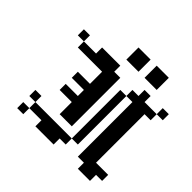

<svg xmlns="http://www.w3.org/2000/svg" viewBox="-176 -890 1066 1066"><g transform="rotate(45 357.0 -357.0)"><path d="M47.6 -571.4H95.2V-523.8H47.6ZM95.2 -523.8H142.9V-476.2H95.2ZM142.9 -523.8H190.5V-476.2H142.9ZM190.5 -523.8H238.1V-476.2H190.5ZM238.1 -523.8H285.7V-476.2H238.1ZM285.7 -523.8H333.3V-476.2H285.7ZM333.3 -523.8H381V-476.2H333.3ZM285.7 -571.4H333.3V-523.8H285.7ZM238.1 -571.4H285.7V-523.8H238.1ZM190.5 -571.4H238.1V-523.8H190.5ZM285.7 -476.2H333.3V-428.6H285.7ZM285.7 -428.6H333.3V-381H285.7ZM285.7 -381H333.3V-333.3H285.7ZM285.7 -333.3H333.3V-285.7H285.7ZM285.7 -285.7H333.3V-238.1H285.7ZM285.7 -238.1H333.3V-190.5H285.7ZM333.3 -238.1H381V-190.5H333.3ZM333.3 -285.7H381V-238.1H333.3ZM333.3 -333.3H381V-285.7H333.3ZM333.3 -381H381V-333.3H333.3ZM333.3 -428.6H381V-381H333.3ZM333.3 -476.2H381V-428.6H333.3ZM238.1 -381H285.7V-333.3H238.1ZM190.5 -381H238.1V-333.3H190.5ZM238.1 -285.7H285.7V-238.1H238.1ZM190.5 -285.7H238.1V-238.1H190.5ZM285.7 -190.5H333.3V-142.9H285.7ZM333.3 -190.5H381V-142.9H333.3ZM333.3 -47.6H381V0H333.3ZM333.3 -95.2H381V-47.6H333.3ZM285.7 -95.2H333.3V-47.6H285.7ZM238.1 -95.2H285.7V-47.6H238.1ZM238.1 -47.6H285.7V0H238.1ZM285.7 -47.6H333.3V0H285.7ZM190.5 -95.2H238.1V-47.6H190.5ZM142.9 -95.2H190.5V-47.6H142.9ZM95.2 -142.9H142.9V-95.2H95.2ZM95.2 -47.6H142.9V0H95.2ZM381 -95.2H428.6V-47.6H381ZM428.6 -142.9H476.2V-95.2H428.6ZM428.6 -190.5H476.2V-142.9H428.6ZM428.6 -238.1H476.2V-190.5H428.6ZM428.6 -285.7H476.2V-238.1H428.6ZM428.6 -333.3H476.2V-285.7H428.6ZM428.6 -381H476.2V-333.3H428.6ZM428.6 -428.6H476.2V-381H428.6ZM428.6 -476.2H476.2V-428.6H428.6ZM476.2 -523.8H523.8V-476.2H476.2ZM523.8 -523.8H571.4V-476.2H523.8ZM571.4 -523.8H619V-476.2H571.4ZM619 -523.8H666.7V-476.2H619ZM523.8 -571.4H571.4V-523.8H523.8ZM523.8 -476.2H571.4V-428.6H523.8ZM571.4 -476.2H619V-428.6H571.4ZM571.4 -428.6H619V-381H571.4ZM571.4 -381H619V-333.3H571.4ZM523.8 -381H571.4V-333.3H523.8ZM523.8 -428.6H571.4V-381H523.8ZM523.8 -333.3H571.4V-285.7H523.8ZM523.8 -285.7H571.4V-238.1H523.8ZM523.8 -238.1H571.4V-190.5H523.8ZM571.4 -285.7H619V-238.1H571.4ZM571.4 -333.3H619V-285.7H571.4ZM571.4 -238.1H619V-190.5H571.4ZM571.4 -190.5H619V-142.9H571.4ZM523.8 -190.5H571.4V-142.9H523.8ZM523.8 -142.9H571.4V-95.2H523.8ZM571.4 -142.9H619V-95.2H571.4ZM523.8 -95.2H571.4V-47.6H523.8ZM571.4 -95.2H619V-47.6H571.4ZM619 -95.2H666.7V-47.6H619ZM666.7 -95.2H714.3V-47.6H666.7ZM619 -47.6H666.7V0H619ZM571.4 -47.6H619V0H571.4ZM666.7 -571.4H714.3V-523.8H666.7ZM333.3 -714.3H381V-666.7H333.3ZM381 -714.3H428.6V-666.7H381ZM381 -666.7H428.6V-619H381ZM333.3 -666.7H381V-619H333.3ZM476.2 -714.3H523.8V-666.7H476.2ZM523.8 -714.3H571.4V-666.7H523.8ZM523.8 -666.7H571.4V-619H523.8ZM476.2 -666.7H523.8V-619H476.2Z"/></g></svg>

Font: Jacquard 12
Style: Regular
Weight: 400
Designer: Sarah Cadigan-Fried
Version: Version 1.000; ttfautohint (v1.8.4.7-5d5b)